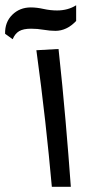

<svg xmlns="http://www.w3.org/2000/svg" viewBox="-106 -720 356 740"><path d="M93.8 0Q83 -120.6 68.4 -252.2Q53.7 -383.8 34.2 -526.4L119.6 -531.2Q135.3 -386.7 146.7 -254.2Q158.2 -121.6 167 0ZM-57.1 -568.8 -86.4 -589.8Q-87.4 -634.8 -58.6 -663.1Q-29.8 -691.4 12.7 -691.4Q35.6 -691.4 62 -685.5Q88.4 -679.7 113.8 -679.7Q155.8 -679.7 187.5 -699.7V-639.2Q151.4 -601.1 107.4 -601.1Q86.9 -601.1 62.5 -605.2Q38.1 -609.4 13.7 -609.4Q-16.1 -609.4 -32.2 -599.9Q-48.3 -590.3 -57.1 -568.8Z"/></svg>

Font: Markazi Text
Style: Bold
Weight: 700
Designer: Borna Izadpanah (Arabic designer), Fiona Ross (Arabic design director) and Florian Runge (Latin designer)
Foundry: Borna Izadpanah and Florian Runge
Version: Version 1.001; ttfautohint (v1.8.3)